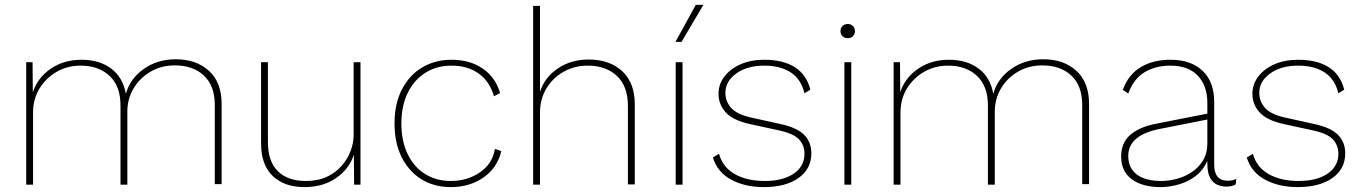

<svg xmlns="http://www.w3.org/2000/svg" viewBox="-20 -754 5561 784"><path d="M87 0V-500H113L114 -377Q133 -436 186.5 -473Q240 -510 313 -510Q386 -510 434 -474Q482 -438 494 -371Q511 -433 567 -472.5Q623 -512 698 -512Q781 -512 833 -465Q885 -418 885 -329V-2H857V-326Q857 -404 812.5 -445.5Q768 -487 694 -487Q639 -487 595 -461.5Q551 -436 525.5 -393Q500 -350 500 -298V0H472V-324Q472 -402 427.5 -444Q383 -486 309 -486Q255 -486 211 -460.5Q167 -435 141 -392Q115 -349 115 -295V0Z M1223 10Q1141 10 1093.5 -35.5Q1046 -81 1046 -168V-500H1074V-174Q1074 -95 1114.5 -55Q1155 -15 1229 -15Q1278 -15 1314.5 -32Q1351 -49 1375.5 -77.5Q1400 -106 1412 -138.5Q1424 -171 1424 -202V-500H1452V0H1426L1425 -122Q1406 -64 1352.5 -27Q1299 10 1223 10Z M1824 -510Q1898 -510 1950.5 -474.5Q2003 -439 2022 -374L1997 -361Q1980 -421 1935 -453.5Q1890 -486 1823 -486Q1764 -486 1718 -457.5Q1672 -429 1645.5 -376Q1619 -323 1619 -250Q1619 -177 1645 -124Q1671 -71 1716.5 -43Q1762 -15 1821 -15Q1888 -15 1939.5 -50Q1991 -85 2001 -146L2027 -137Q2011 -69 1954.5 -29.5Q1898 10 1821 10Q1754 10 1702.5 -21Q1651 -52 1621 -110.5Q1591 -169 1591 -250Q1591 -331 1621.5 -389.5Q1652 -448 1704.5 -479Q1757 -510 1824 -510Z M2157 0V-730H2185V-379Q2203 -437 2257 -474Q2311 -511 2384 -511Q2469 -511 2520.5 -463.5Q2572 -416 2572 -328V-1H2544V-321Q2544 -402 2499 -444Q2454 -486 2380 -486Q2326 -486 2281.5 -461Q2237 -436 2211 -392.5Q2185 -349 2185 -295V0Z M2767 -500V0H2739V-500ZM2821 -734H2852L2763 -583H2738Z M3099 10Q3022 10 2965.5 -20.5Q2909 -51 2891 -111L2916 -126Q2931 -71 2980.5 -43Q3030 -15 3103 -15Q3177 -15 3221 -45Q3265 -75 3265 -126Q3265 -161 3242.5 -185Q3220 -209 3159 -222L3044 -247Q2974 -262 2944 -294.5Q2914 -327 2914 -371Q2914 -410 2938 -441.5Q2962 -473 3004 -491.5Q3046 -510 3101 -510Q3177 -510 3225 -480Q3273 -450 3289 -388L3265 -373Q3251 -431 3208.5 -458.5Q3166 -486 3101 -486Q3031 -486 2986.5 -454Q2942 -422 2942 -375Q2942 -340 2965.5 -313.5Q2989 -287 3047 -274L3165 -248Q3235 -233 3264 -203Q3293 -173 3293 -128Q3293 -64 3240.5 -27Q3188 10 3099 10Z M3442 -598Q3429 -598 3420.5 -606Q3412 -614 3412 -627Q3412 -640 3420.5 -648Q3429 -656 3442 -656Q3454 -656 3462.5 -648Q3471 -640 3471 -627Q3471 -614 3462.5 -606Q3454 -598 3442 -598ZM3456 -500V0H3428V-500Z M3629 0V-500H3655L3656 -377Q3675 -436 3728.5 -473Q3782 -510 3855 -510Q3928 -510 3976 -474Q4024 -438 4036 -371Q4053 -433 4109 -472.5Q4165 -512 4240 -512Q4323 -512 4375 -465Q4427 -418 4427 -329V-2H4399V-326Q4399 -404 4354.5 -445.5Q4310 -487 4236 -487Q4181 -487 4137 -461.5Q4093 -436 4067.5 -393Q4042 -350 4042 -298V0H4014V-324Q4014 -402 3969.5 -444Q3925 -486 3851 -486Q3797 -486 3753 -460.5Q3709 -435 3683 -392Q3657 -349 3657 -295V0Z M4910 -334Q4910 -404 4871 -445Q4832 -486 4759 -486Q4698 -486 4653.5 -459Q4609 -432 4587 -372L4565 -387Q4587 -449 4637.5 -479.5Q4688 -510 4760 -510Q4843 -510 4890.5 -465Q4938 -420 4938 -337V-82Q4938 -16 4993 -16Q5015 -16 5028 -24L5026 -1Q5010 8 4987 8Q4969 8 4951 0.5Q4933 -7 4921.5 -27.5Q4910 -48 4910 -86V-97Q4894 -60 4864 -36.5Q4834 -13 4795.5 -1.5Q4757 10 4719 10Q4645 10 4601.5 -22Q4558 -54 4558 -115Q4558 -171 4595.5 -203.5Q4633 -236 4702 -249L4910 -290ZM4587 -117Q4587 -68 4622 -41.5Q4657 -15 4723 -15Q4752 -15 4784.5 -23.5Q4817 -32 4845.5 -50.5Q4874 -69 4892 -98.5Q4910 -128 4910 -169V-266L4718 -228Q4587 -203 4587 -117Z M5279 10Q5202 10 5145.5 -20.5Q5089 -51 5071 -111L5096 -126Q5111 -71 5160.5 -43Q5210 -15 5283 -15Q5357 -15 5401 -45Q5445 -75 5445 -126Q5445 -161 5422.5 -185Q5400 -209 5339 -222L5224 -247Q5154 -262 5124 -294.5Q5094 -327 5094 -371Q5094 -410 5118 -441.5Q5142 -473 5184 -491.5Q5226 -510 5281 -510Q5357 -510 5405 -480Q5453 -450 5469 -388L5445 -373Q5431 -431 5388.5 -458.5Q5346 -486 5281 -486Q5211 -486 5166.5 -454Q5122 -422 5122 -375Q5122 -340 5145.5 -313.5Q5169 -287 5227 -274L5345 -248Q5415 -233 5444 -203Q5473 -173 5473 -128Q5473 -64 5420.5 -27Q5368 10 5279 10Z"/></svg>

Font: Work Sans ExtraLight
Style: Regular
Weight: 200
Designer: Wei Huang
Foundry: Wei Huang
Version: Version 2.010; ttfautohint (v1.8.3)